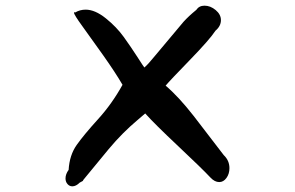

<svg xmlns="http://www.w3.org/2000/svg" viewBox="-20 -714 1040 677"><path d="M211 -85Q211 -100 222 -115Q225 -167 250.5 -203Q276 -239 325.5 -293.5Q375 -348 412 -415Q387 -458 343.5 -519.5Q300 -581 270.5 -621.5Q241 -662 241 -669Q241 -671 243 -671Q244 -670 245 -670Q262 -680 282 -680Q315 -680 353 -649.5Q391 -619 416.5 -583.5Q442 -548 464.5 -513Q487 -478 489 -476Q502 -487 523 -513L627 -637Q645 -657 672 -679Q682 -694 701 -694Q722 -694 740.5 -678.5Q759 -663 759 -643Q759 -622 740 -606Q719 -574 649 -502Q579 -430 564 -412Q609 -374 663 -305L769 -167Q789 -148 789 -121Q789 -101 778.5 -86.5Q768 -72 753 -72Q737 -72 722 -88Q692 -120 608 -199Q524 -278 492 -314Q488 -310 463.5 -289.5Q439 -269 413.5 -243.5Q388 -218 363 -188L279 -86Q272 -78 272 -76L261 -70Q248 -57 235 -57Q225 -57 218 -65Q211 -73 211 -85Z"/></svg>

Font: NaniFont Regular
Style: Regular
Weight: 400
Designer: Nanigashitei
Version: Version 1.036